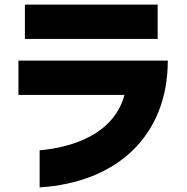

<svg xmlns="http://www.w3.org/2000/svg" viewBox="-20 -732 812 833"><path d="M152 -80V81C487 60 708 -143 708 -469H60V-320H520C473 -147 290 -92 152 -80ZM88 -563H664V-712H88Z"/></svg>

Font: コーポレート・ロゴ ver3 Bold
Style: Regular
Weight: 700
Designer: [KANA_main] LOGOTYPE.JP [Source Han Sans] Ryoko NISHIZUKA 西塚涼子 (kana, bopomofo & ideographs); Paul D. Hunt (Latin, Greek
Version: Version 12.001;FEAKit 1.0